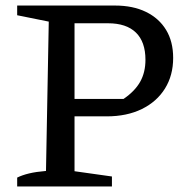

<svg xmlns="http://www.w3.org/2000/svg" viewBox="-20 -673 680 693"><path d="M395 -653Q460 -653 507 -630Q554 -607 579.5 -565Q605 -523 605 -464Q605 -401 575.5 -353.5Q546 -306 492 -279.5Q438 -253 365 -253H198V-316H426Q467 -344 486 -378Q505 -412 505 -457Q505 -522 470.5 -555.5Q436 -589 370 -589H249V-55L384 -36V0H42V-32Q60 -41 85 -47Q110 -53 146 -56L156 -595L42 -618V-653Z"/></svg>

Font: Piazzolla 24pt Medium
Style: Regular
Weight: 500
Designer: Juan Pablo del Peral
Foundry: Huerta Tipografica
Version: Version 2.005